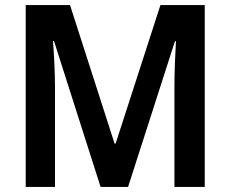

<svg xmlns="http://www.w3.org/2000/svg" viewBox="-20 -734 905 754"><path d="M375 0H483L667 -572H671C668 -522 665 -452 665 -395V0H784V-714H610L434 -170H430L255 -714H81V0H196V-392C196 -452 192 -523 188 -573H192Z"/></svg>

Font: Noto Sans Lao Looped SemiCondensed SemiBold
Style: Regular
Weight: 600
Width: 4
Designer: Mark Frömberg, Ben Mitchell
Foundry: The Fontpad Ltd
Version: Version 1.002